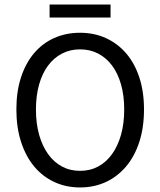

<svg xmlns="http://www.w3.org/2000/svg" viewBox="-20 -812 704 844"><path d="M332 12Q270 12 218.5 -12Q167 -36 130 -80.5Q93 -125 72.5 -188.5Q52 -252 52 -331Q52 -410 72.5 -472.5Q93 -535 130 -578.5Q167 -622 218.5 -645Q270 -668 332 -668Q394 -668 445.5 -644.5Q497 -621 534.5 -577.5Q572 -534 592.5 -471.5Q613 -409 613 -331Q613 -252 592.5 -188.5Q572 -125 534.5 -80.5Q497 -36 445.5 -12Q394 12 332 12ZM332 -61Q376 -61 411.5 -80Q447 -99 472.5 -134.5Q498 -170 512 -219.5Q526 -269 526 -331Q526 -392 512 -441Q498 -490 472.5 -524Q447 -558 411.5 -576.5Q376 -595 332 -595Q288 -595 252.5 -576.5Q217 -558 191.5 -524Q166 -490 152 -441Q138 -392 138 -331Q138 -269 152 -219.5Q166 -170 191.5 -134.5Q217 -99 252.5 -80Q288 -61 332 -61ZM198 -735V-792H466V-735Z"/></svg>

Font: Giro Regular
Style: Regular
Weight: 400
Designer: Paul D. Hunt
Foundry: Adobe Systems Incorporated
Version: Version 1.000;PS 1.0;hotconv 1.0.88;makeotf.lib2.5.647800